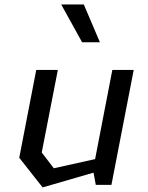

<svg xmlns="http://www.w3.org/2000/svg" viewBox="-20 -826 660 858"><path d="M238.5 -513.5H142L66 -121L170.5 11.5L398 -54.5L408 0H478L577.5 -513.5H482L405 -115L220.5 -74L166.5 -144.5ZM253.5 -806 347 -637H426.5L354.5 -806Z"/></svg>

Font: Monaspace Krypton
Style: Italic
Weight: 400
Italic angle: -11°
Designer: Riley Cran & the Lettermatic Team
Foundry: Lettermatic
Version: Version 1.101 (Monaspace Krypton)